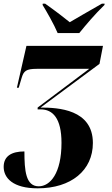

<svg xmlns="http://www.w3.org/2000/svg" viewBox="-42 -786 608 1046"><path d="M272 -606H390C429 -654 472 -705 527 -759L528 -766H513C440 -725 378 -688 338 -665C307 -690 266 -722 204 -766H191L190 -759C210 -727 253 -652 272 -606ZM163 240C346 240 464 142 464 -7C464 -191 273 -200 179 -200L500 -438L519 -536H102L50 -308H60L76 -362C87 -399 100 -411 158 -411H444L163 -200V-190H180C245 -190 293 -142 293 -8C293 159 231 229 169 229C98 229 91 143 91 39C22 39 -22 64 -22 123C-22 184 29 240 163 240Z"/></svg>

Font: Noto Serif Display Condensed Black
Style: Italic
Weight: 900
Width: 3
Italic angle: -12°
Designer: Monotype Design Team
Foundry: Monotype Imaging Inc.
Version: Version 2.009